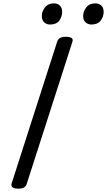

<svg xmlns="http://www.w3.org/2000/svg" viewBox="-20 -1109 637 1143"><path d="M88 14Q66 14 55.5 7Q45 0 49 -16L321 -863Q326 -877 338.5 -883.5Q351 -890 373 -890Q396 -890 406 -883Q416 -876 411 -860L139 -14Q135 0 123 7Q111 14 88 14ZM278 -963Q257 -963 243 -976Q229 -989 229 -1014Q229 -1041 247.5 -1065Q266 -1089 302 -1089Q322 -1089 336 -1076.5Q350 -1064 350 -1038Q350 -1010 333 -986.5Q316 -963 278 -963ZM524 -963Q504 -963 489.5 -976Q475 -989 475 -1014Q475 -1041 493.5 -1065Q512 -1089 548 -1089Q568 -1089 582.5 -1076.5Q597 -1064 597 -1038Q597 -1010 579.5 -986.5Q562 -963 524 -963Z"/></svg>

Font: Playwrite DK Loopet
Style: Regular
Weight: 400
Designer: Veronika Burian, José Scaglione
Foundry: TypeTogether
Version: Version 1.002